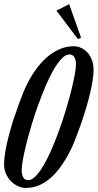

<svg xmlns="http://www.w3.org/2000/svg" viewBox="-40 -907 477 938"><path d="M320.8 -681.2Q338.4 -681.2 355.7 -673.3Q373 -665.5 386.7 -650.9Q400.4 -636.2 408.7 -615Q417 -593.8 417 -566.9Q417 -537.6 410.4 -500.7Q403.8 -463.9 393.6 -424.8Q383.3 -385.7 370.8 -347.2Q358.4 -308.6 346.7 -276.6Q335 -244.6 325.9 -221.7Q316.9 -198.7 313 -190.9Q291.5 -145 266.8 -107.7Q242.2 -70.3 214.1 -43.9Q186 -17.6 154.1 -3.2Q122.1 11.2 85.9 11.2Q68.4 11.2 49.6 3.2Q30.8 -4.9 15.4 -19.8Q0 -34.7 -10 -56.2Q-20 -77.6 -20 -104Q-20 -133.3 -13.4 -170.2Q-6.8 -207 3.4 -246.1Q13.7 -285.2 26.1 -323.5Q38.6 -361.8 50.3 -393.6Q62 -425.3 71 -448Q80.1 -470.7 84 -479Q105.5 -524.9 131.6 -562.3Q157.7 -599.6 187.7 -626Q217.8 -652.3 251.2 -666.7Q284.7 -681.2 320.8 -681.2ZM98.1 -26.9Q115.7 -26.9 135.3 -47.4Q154.8 -67.9 174.6 -102.1Q194.3 -136.2 213.6 -180.9Q232.9 -225.6 250.2 -274.2Q267.6 -322.8 282.5 -372.1Q297.4 -421.4 308.1 -464.4Q318.8 -507.3 325 -541.3Q331.1 -575.2 331.1 -592.8Q331.1 -615.7 322.8 -628.4Q314.5 -641.1 298.8 -641.1Q280.8 -641.1 261.2 -620.6Q241.7 -600.1 221.9 -566.2Q202.1 -532.2 183.1 -487.5Q164.1 -442.9 146.5 -394.3Q128.9 -345.7 114.3 -296.6Q99.6 -247.6 88.9 -204.8Q78.1 -162.1 72 -128.4Q65.9 -94.7 65.9 -77.1Q65.9 -53.7 73.7 -40.3Q81.5 -26.9 98.1 -26.9ZM297.9 -886.7 356 -723.1 340.8 -715.8 235.8 -855Z"/></svg>

Font: Romanesco
Style: Regular
Weight: 400
Designer: Astigmatic (AOETI)
Foundry: Astigmatic (AOETI)
Version: Version 1.000